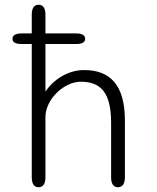

<svg xmlns="http://www.w3.org/2000/svg" viewBox="-20 -782 659 807"><path d="M475.5 5C494.5 5 505 -9.5 505 -36.5V-275C505 -430 438.5 -487.5 333.5 -487.5C266 -487.5 205.5 -448.5 171 -397V-597H300.5C326 -597 338 -605 338 -619C338 -633 326 -641.5 300.5 -641.5H171V-721C171 -747.5 161 -762 142 -762C123.5 -762 113.5 -747.5 113.5 -721V-641.5H71C44.5 -641.5 32.5 -633 32.5 -619C32.5 -604.5 44.5 -597 71 -597H113.5V-36.5C113.5 -9.5 123.5 5 142 5C161 5 171 -9.5 171 -36.5V-290C171 -364 248.5 -438.5 319.5 -438.5C404 -438.5 447 -392 447 -266.5V-36.5C447 -9.5 457 5 475.5 5Z"/></svg>

Font: RTM Light Light
Style: Regular
Weight: 300
Designer: after Tyler Finck
Foundry: An Endless Supply
Version: Version 1.000;Glyphs 3.2.1 (3258)